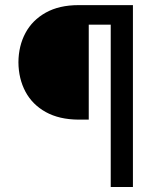

<svg xmlns="http://www.w3.org/2000/svg" viewBox="-20 -748 640 768"><path d="M511.7 -649.4H335V-269.5H293.9Q216.8 -270 163.1 -299.8Q109.4 -329.6 81.8 -381.3Q54.2 -433.1 53.7 -499Q54.2 -564.5 81.8 -616Q109.4 -667.5 163.1 -697.5Q216.8 -727.5 293.9 -727.5H511.7ZM422.9 0V-727.5H511.7V0Z"/></svg>

Font: Inter V
Style: 
Weight: 400
Designer: Rasmus Andersson
Foundry: rsms
Version: Version 4.000;git-a3f224843